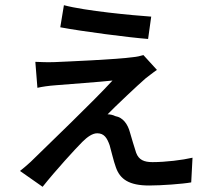

<svg xmlns="http://www.w3.org/2000/svg" viewBox="-20 -664 792 739"><path d="M57 -6 144 55C194 -8 270 -91 297 -118C316 -137 336 -151 354 -151C381 -151 392 -133 402 -105C408 -85 417 -44 426 -20C442 26 477 50 554 50C601 50 684 44 716 38L721 -57C683 -48 617 -40 567 -40C534 -40 514 -49 504 -76C497 -96 487 -132 480 -155C472 -185 454 -212 424 -217C414 -222 403 -224 394 -224C422 -253 511 -337 540 -362C551 -370 569 -385 584 -395L532 -452C523 -449 505 -445 492 -444C429 -435 235 -427 191 -425C165 -424 134 -425 116 -426L124 -326C141 -330 167 -334 196 -336C243 -340 369 -349 413 -354C337 -271 167 -109 98 -41C80 -25 70 -16 57 -6ZM212 -559C297 -543 474 -520 550 -514L562 -600C490 -605 308 -622 226 -644Z"/></svg>

Font: GenEiGothic-pro-SemiBold
Style: Regular
Weight: 500
Designer: Ryoko NISHIZUKA (kana & ideographs); Paul D. Hunt (Latin, Greek & Cyrillic); Wenlong ZHANG (bopomofo); Sandoll Communica
Foundry: Adobe Systems Incorporated; o_tamon
Version: Version 1.000.140830